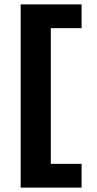

<svg xmlns="http://www.w3.org/2000/svg" viewBox="-20 -731 439 873"><path d="M211 -603V14H351V122H74V-711H351V-603Z"/></svg>

Font: Ysabeau Ultrabold
Style: Regular
Weight: 800
Designer: Christian Thalmann (Catharsis Fonts)
Version: Version 0.003